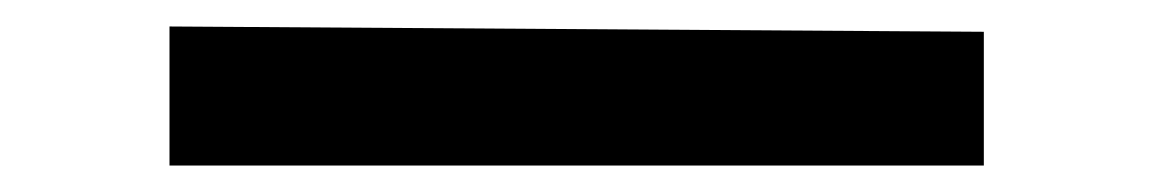

<svg xmlns="http://www.w3.org/2000/svg" viewBox="-20 30 872 145"><path d="M723 155H108V50L723 54Z"/></svg>

Font: Sumana
Style: Bold
Weight: 700
Designer: Cyreal, Alexei Vanyashin (Devanagari), Olga Karpushina (Latin)
Foundry: Cyreal
Version: Version 1.015;PS 001.015;hotconv 1.0.70;makeotf.lib2.5.58329